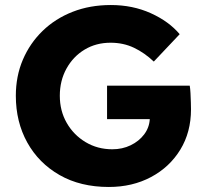

<svg xmlns="http://www.w3.org/2000/svg" viewBox="-20 -734 822 764"><path d="M413 10Q300 10 217 -37.5Q134 -85 88.5 -167Q43 -249 43 -353Q43 -431 71 -496.5Q99 -562 149.5 -611Q200 -660 269 -687Q338 -714 421 -714Q508 -714 580 -681.5Q652 -649 695 -598L592 -489Q555 -524 513 -544Q471 -564 420 -564Q362 -564 316.5 -536.5Q271 -509 244.5 -461Q218 -413 218 -353Q218 -293 245.5 -245Q273 -197 320.5 -168.5Q368 -140 427 -140Q467 -140 500 -156Q533 -172 553.5 -199Q574 -226 576 -260H406V-393H735Q737 -382 738 -363Q739 -344 739.5 -326Q740 -308 740 -299Q740 -208 697.5 -138.5Q655 -69 581 -29.5Q507 10 413 10Z"/></svg>

Font: Lexend Deca
Style: Bold
Weight: 700
Designer: Bonnie Shaver-Troup, Thomas Jockin
Foundry: Lexend
Version: Version 1.008; ttfautohint (v1.8.4.7-5d5b)